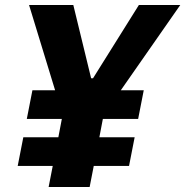

<svg xmlns="http://www.w3.org/2000/svg" viewBox="-20 -750 743 770"><path d="M497.5 -84.5 520 -199.5H378.5L392.5 -273H534L556.5 -388H464.5L703 -730H537L353 -436H345.5L274 -730H96.5L201 -388H110L87.5 -273H228L214 -199.5H73.5L51 -84.5H191.5L175 0H339.5L356 -84.5Z"/></svg>

Font: Monaspace Neon ExtraBold
Style: Italic
Weight: 800
Italic angle: -11°
Designer: Riley Cran & the Lettermatic Team
Foundry: Lettermatic
Version: Version 1.200 (Monaspace Neon)